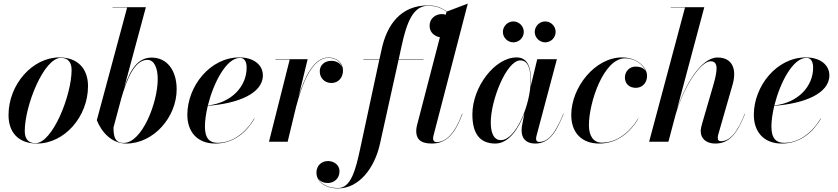

<svg xmlns="http://www.w3.org/2000/svg" viewBox="-20 -790 4671 1070"><path d="M186 10C339.5 10 470.5 -140 470.5 -310C470.5 -405 415.5 -470 310.5 -470C161 -470 27.5 -319.5 27.5 -148.5C27.5 -53.5 81.5 10 186 10ZM177.5 8C136.5 8 118 -18 118 -59.5C118 -201 224 -467.5 319.5 -467.5C360.5 -467.5 379 -441.5 379 -400C379 -258.5 272.5 8 177.5 8Z M688.5 -748 519.5 -120C547 -52 603 10 684 10C835.5 10 964.5 -136.5 964.5 -292.5C964.5 -398 911 -469 825 -469C750 -469 707.5 -406.5 672.5 -302.5L793 -750H607V-748ZM612.5 -79.5 657.5 -247.5C687.5 -349 730.5 -456.5 801 -456.5C839 -456.5 859 -412.5 859 -349.5C859 -215.5 770.5 6.5 669.5 6.5C621 6.5 612.5 -28 612.5 -79.5Z M1122 -85C1122 -118 1128 -158.5 1138 -200.5C1304.5 -212.5 1445 -268.5 1445 -370C1445 -426.5 1396.5 -470 1313.5 -470C1150.5 -470 1024 -309 1024 -150C1024 -57.5 1077.5 10 1180 10C1284 10 1355.5 -56 1398.5 -129L1397 -130C1348.5 -49.5 1275.5 6 1193 6C1151.5 6 1122 -15 1122 -85ZM1317.5 -467.5C1346 -467.5 1354.5 -440 1354.5 -413C1354.5 -307 1268.5 -216.5 1138.5 -202.5C1170 -328.5 1241 -467.5 1317.5 -467.5Z M1594.5 -458 1479 0H1583L1630 -194.5C1661 -311.5 1714.5 -467.5 1810 -467.5C1851 -467.5 1879 -445.5 1887 -415C1878.5 -437 1854.5 -451 1827.5 -451C1788 -451 1762 -426.5 1762 -392.5C1762 -355 1789 -327.5 1827.5 -327.5C1866.5 -327.5 1891.5 -358.5 1891.5 -397C1891.5 -438 1859.5 -469.5 1810 -469.5C1728 -469.5 1676 -356.5 1643.5 -250L1694.5 -460H1515V-458Z M2005 -460V-458H2094L1987 40C1961.5 160 1934.5 258 1864 258C1807 258 1767 235 1752 203C1764 222.5 1787 230 1806 230C1839.5 230 1872 207 1872 164.5C1872 127 1839 107.5 1808 107.5C1771 107.5 1743.5 133.5 1743.5 172C1743.5 220.5 1789 260 1864 260C1982.5 260 2068.5 144 2097.5 11.5L2201.5 -458H2340V-460H2202L2219.5 -540C2246 -660 2280.5 -758 2366 -758C2409 -758 2444 -744 2468.5 -724.5L2464 -708C2456.5 -710.5 2449 -711.5 2442 -711.5C2407.5 -711.5 2374 -687.5 2374 -646C2374 -607.5 2404 -587 2431.5 -582.5L2303.5 -90C2301.5 -81.5 2299.5 -69.5 2299.5 -60.5C2299.5 -19 2319 10 2386 10C2469 10 2515.5 -44.5 2557.5 -155.5L2555.5 -156C2514 -43.5 2464 2 2412.5 2C2400.5 2 2393.5 -6.5 2393.5 -17C2393.5 -22 2394.5 -29 2396 -35L2587 -770L2470 -725.5C2445 -745.5 2409.5 -760 2366 -760C2211 -760 2134.5 -649 2106 -511.5L2094.5 -460Z M2960 -612C2960 -580.5 2986.5 -554 3018.5 -554C3050.5 -554 3076.5 -580.5 3076.5 -612C3076.5 -644 3050.5 -670.5 3018.5 -670.5C2986.5 -670.5 2960 -644 2960 -612ZM2782.5 -612C2782.5 -580.5 2809 -554 2841 -554C2873 -554 2899 -580.5 2899 -612C2899 -644 2873 -670.5 2841 -670.5C2809 -670.5 2782.5 -644 2782.5 -612ZM2939 -337C2939 -405 2926.5 -470 2858.5 -470C2738 -470 2612.5 -305.5 2612.5 -152.5C2612.5 -51.5 2649.5 10 2740.5 10C2813.5 10 2869 -69.5 2902.5 -158.5V-158L2889.5 -91.5C2888 -84.5 2887 -75 2887 -62.5C2887 -20 2910 10 2962.5 10C3035.5 10 3076.5 -43.5 3121 -156L3119.5 -156.5C3071.5 -36 3029.5 1 2984.5 1C2972.5 1 2967.5 -6 2967.5 -16C2967.5 -20.5 2968 -26 2969.5 -31.5L3083.5 -460H2974L2937.5 -309.5C2938.5 -319 2939 -328.5 2939 -337ZM2937 -338C2937 -210.5 2856.5 -9 2771 -9C2736.5 -9 2715 -41 2715 -108C2715 -231.5 2802.5 -453.5 2880 -453.5C2924.5 -453.5 2937 -403 2937 -338Z M3538 -129.5 3536.5 -130C3493.5 -59 3423 5 3334 5C3285 5 3262 -35 3262 -92.5C3262 -218 3343.5 -465 3463.5 -465C3518.5 -465 3564 -430.5 3579 -393C3568.5 -411.5 3545.5 -419 3522 -419C3489 -419 3462.5 -392.5 3462.5 -358.5C3462.5 -318.5 3492 -300.5 3523.5 -300.5C3558.5 -300.5 3586 -327 3586 -367.5C3586 -414 3532 -470 3446.5 -470C3295.5 -470 3163.5 -302.5 3163.5 -149C3163.5 -52.5 3220 10 3319.5 10C3423 10 3495 -56.5 3538 -129.5Z M3954.5 -313 3893.5 -103.5C3888.5 -87 3885 -70.5 3885 -59C3885 -17 3916.5 10 3966 10C4040 10 4086 -38 4132 -156L4130.5 -156.5C4089 -50 4046.5 -3 3997.5 -3C3986.5 -3 3980 -8 3980 -21.5C3980 -26.5 3981 -34 3982.5 -39.5L4063 -319.5C4086.5 -402.5 4063 -469.5 3979 -469.5C3884.5 -469.5 3797 -312 3753.5 -183L3905 -750H3717.5V-748H3797.5L3597.5 0H3705L3745.5 -153C3792.5 -311.5 3885 -448.5 3940 -448.5C3985 -448.5 3979 -398 3954.5 -313Z M4279 -85C4279 -118 4285 -158.5 4295 -200.5C4461.5 -212.5 4602 -268.5 4602 -370C4602 -426.5 4553.5 -470 4470.5 -470C4307.5 -470 4181 -309 4181 -150C4181 -57.5 4234.5 10 4337 10C4441 10 4512.5 -56 4555.5 -129L4554 -130C4505.5 -49.5 4432.5 6 4350 6C4308.5 6 4279 -15 4279 -85ZM4474.5 -467.5C4503 -467.5 4511.5 -440 4511.5 -413C4511.5 -307 4425.5 -216.5 4295.5 -202.5C4327 -328.5 4398 -467.5 4474.5 -467.5Z"/></svg>

Font: Bodoni* 96pt Medium
Style: Italic
Weight: 500
Italic angle: -13°
Version: Version 2.3